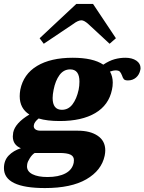

<svg xmlns="http://www.w3.org/2000/svg" viewBox="-54 -773 733 974"><path d="M168 -551 147 -579 333 -753H418L534 -579L502 -551L394 -651Q373 -670 359 -670Q342 -670 317 -651ZM659 -427 658 -419Q653 -394 636 -379.5Q619 -365 595 -365Q580 -365 574.5 -371Q569 -377 565 -390Q560 -403 554 -409.5Q548 -416 531 -416Q522 -416 504 -410Q518 -385 518 -354Q518 -335 514 -318Q498 -240 429.5 -199.5Q361 -159 249 -159Q185 -159 142 -172Q120 -154 118 -139Q115 -126 124 -118Q133 -110 152 -110H341Q404 -110 442 -84Q480 -58 480 -10Q480 2 477 17Q461 92 384 136.5Q307 181 174 181Q-34 181 -34 80Q-34 41 -10 16Q14 -9 52 -21Q11 -38 11 -81Q11 -87 13 -101Q23 -149 95 -192Q46 -223 46 -285Q46 -300 49 -318Q65 -397 134 -438.5Q203 -480 315 -480Q418 -480 470 -445Q500 -465 527 -472.5Q554 -480 582 -480Q616 -480 637.5 -465.5Q659 -451 659 -427ZM349 -359Q349 -421 302 -421Q269 -421 248 -392.5Q227 -364 218 -318Q213 -293 213 -276Q213 -216 260 -216Q293 -216 314 -244Q335 -272 345 -318Q349 -338 349 -359ZM84 60Q83 64 83 71Q83 97 111 111Q139 125 187 125Q243 125 278 106.5Q313 88 320 52Q321 47 321 39Q321 20 303.5 11.5Q286 3 247 3H122Q109 11 97.5 29Q86 47 84 60Z"/></svg>

Font: Taviraj
Style: Bold Italic
Weight: 700
Italic angle: -12°
Designer: Katatrad Team
Foundry: CadsonDemak
Version: Version 1.001